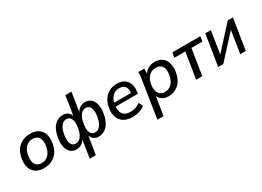

<svg xmlns="http://www.w3.org/2000/svg" viewBox="-19 -1619 3717 2719"><g transform="rotate(-30 1839.5 -260.0)"><path d="M32 0ZM264 9Q146 9 89 -63.5Q32 -136 52 -266Q72 -387 147 -450Q222 -513 328 -513Q446 -513 503 -440.5Q560 -368 540 -239Q520 -118 445.5 -54.5Q371 9 264 9ZM271 -70Q334 -70 379.5 -115Q425 -160 440 -249Q454 -342 421 -387.5Q388 -433 322 -433Q257 -433 212 -388Q167 -343 153 -256Q138 -163 170.5 -116.5Q203 -70 271 -70Z M886 216 931 -71Q879 9 794 9Q734 9 696 -25Q658 -59 644.5 -120Q631 -181 644 -262Q663 -385 722 -449Q781 -513 863 -513Q910 -513 942.5 -490Q975 -467 988 -424L1037 -736H1137L1089 -433Q1114 -472 1149 -492.5Q1184 -513 1226 -513Q1286 -513 1324 -479Q1362 -445 1376 -384Q1390 -323 1377 -242Q1357 -119 1298 -55Q1239 9 1156 9Q1110 9 1078 -14Q1046 -37 1033 -79L986 216ZM824 -68Q876 -68 911.5 -114.5Q947 -161 962 -252Q975 -342 952.5 -389Q930 -436 879 -436Q829 -436 792.5 -389Q756 -342 742 -252Q728 -161 750.5 -114.5Q773 -68 824 -68ZM1140 -68Q1191 -68 1227.5 -114.5Q1264 -161 1278 -251Q1292 -341 1269.5 -388.5Q1247 -436 1195 -436Q1143 -436 1107.5 -388.5Q1072 -341 1059 -251Q1044 -161 1066.5 -114.5Q1089 -68 1140 -68Z M1468 0ZM1713 9Q1626 9 1570 -25Q1514 -59 1491 -121.5Q1468 -184 1481 -269Q1500 -383 1570.5 -448Q1641 -513 1750 -513Q1821 -513 1867 -482Q1913 -451 1932.5 -396.5Q1952 -342 1941 -270L1936 -240H1574Q1565 -158 1602.5 -114Q1640 -70 1724 -70Q1765 -70 1805 -82.5Q1845 -95 1881 -124L1913 -55Q1872 -23 1820 -7Q1768 9 1713 9ZM1745 -441Q1679 -441 1638 -400.5Q1597 -360 1583 -298H1859Q1866 -367 1837 -404Q1808 -441 1745 -441Z M1992 0ZM1992 216 2086 -383Q2091 -412 2093.5 -442.5Q2096 -473 2097 -504H2195L2190 -421Q2218 -464 2262.5 -488.5Q2307 -513 2366 -513Q2436 -513 2483 -480Q2530 -447 2549.5 -385.5Q2569 -324 2556 -239Q2536 -117 2466 -54Q2396 9 2297 9Q2240 9 2198.5 -16Q2157 -41 2141 -86L2093 216ZM2285 -70Q2350 -70 2395 -115Q2440 -160 2455 -249Q2470 -342 2437 -387.5Q2404 -433 2336 -433Q2272 -433 2225.5 -388Q2179 -343 2165 -256Q2151 -163 2184.5 -116.5Q2218 -70 2285 -70Z M2751 0 2818 -423H2639L2653 -504H3110L3097 -423H2918L2851 0Z M3111 0 3191 -504H3282L3225 -138L3559 -504H3643L3563 0H3472L3530 -366L3195 0Z"/></g></svg>

Font: Winston Medium
Style: Italic
Weight: 500
Italic angle: -9°
Designer: Original fonts by Vernon Adams / Changes by Cristiano Sobral
Foundry: Original fonts by Vernon Adams / Changes by Cristiano Sobral
Version: Version 2.503;July 17, 2020;FontCreator 13.0.0.2655 64-bit